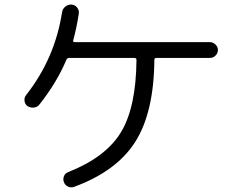

<svg xmlns="http://www.w3.org/2000/svg" viewBox="-20 -797 1040 829"><path d="M885.7 -615.2Q899.4 -615.2 910.2 -605Q920.9 -594.7 920.9 -581.1Q920.9 -567.4 910.6 -557.1Q900.4 -546.9 885.7 -546.9H654.3Q646.5 -546.9 646.5 -538.1Q644.5 -311.5 564 -184.6Q483.4 -57.6 299.8 9.8Q287.1 14.6 273.9 8.8Q260.7 2.9 255.9 -10.7Q251 -23.4 256.3 -36.6Q261.7 -49.8 276.4 -54.7Q436.5 -118.2 502 -225.6Q567.4 -333 569.3 -538.1Q569.3 -546.9 559.6 -546.9H279.3Q270.5 -546.9 266.6 -539.1Q226.6 -442.4 149.4 -344.7Q140.6 -334 126 -332.5Q111.3 -331.1 98.6 -338.9Q87.9 -346.7 85.9 -361.3Q84 -376 92.8 -386.7Q216.8 -543.9 248 -744.1Q250 -758.8 262.2 -768.6Q274.4 -778.3 289.1 -777.3Q303.7 -776.4 313 -764.6Q322.3 -752.9 320.3 -738.3Q311.5 -679.7 295.9 -622.1Q293.9 -615.2 302.7 -615.2Z"/></svg>

Font: Rounded Mgen+ 2m regular
Style: Regular
Weight: 400
Designer: [Source Han Sans]
Ryoko NISHIZUKA  (kana & ideographs); Paul D. Hunt (Latin, Greek & Cyrillic); Wenlong ZHANG  (bopomofo
Version: Version 1.059.20150602